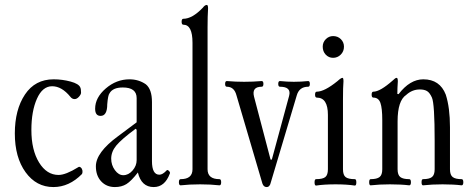

<svg xmlns="http://www.w3.org/2000/svg" viewBox="-20 -746 1911 777"><path d="M196 11Q127 11 83.5 -49Q40 -109 40 -206Q40 -302 81 -363.5Q122 -425 197 -425Q232 -425 265.5 -416Q299 -407 305 -392Q308 -386 308 -371Q308 -364 299.5 -354.5Q291 -345 282 -345Q272 -345 265 -354Q230 -397 191 -397Q152 -397 129.5 -346.5Q107 -296 107 -220Q107 -139 138 -88.5Q169 -38 217 -38Q246 -38 296 -69Q301 -73 306.5 -68.5Q312 -64 313.5 -56.5Q315 -49 312 -42Q260 11 196 11Z M445 11Q411 11 389.5 -12Q368 -35 368 -73Q368 -129 458 -195L533 -251V-349Q533 -392 477 -392Q436 -392 423 -368Q417 -361 414 -324Q414 -277 387 -277Q365 -277 365 -306Q365 -351 408 -388Q451 -425 504 -425Q541 -425 570 -405Q595 -385 595 -333V-94Q595 -39 625 -39Q638 -39 654 -56Q657 -61 664 -54Q670 -48 667 -43Q647 11 602 11Q552 11 538 -48Q511 -13 491.5 -1Q472 11 445 11ZM479 -37Q500 -37 516.5 -56Q533 -75 533 -98V-221L529 -225Q471 -182 450.5 -157Q430 -132 430 -104Q430 -78 445 -57.5Q460 -37 479 -37Z M711 4Q704 4 704 -8.5Q704 -21 711 -21Q759 -21 759 -61V-573Q759 -646 722 -646Q715 -646 715 -658Q715 -670 722 -670Q758 -670 801 -715Q809 -726 817 -726Q822 -726 822 -712Q820 -680 820 -636V-61Q820 -21 868 -21Q875 -21 875 -8.5Q875 4 868 4Q833 0 790 0Q746 0 711 4Z M1059 11Q1047 11 1042 -3L937 -360Q928 -395 898 -395Q891 -395 891 -406.5Q891 -418 898 -418Q933 -415 968 -415Q1004 -415 1039 -418Q1046 -418 1046 -406.5Q1046 -395 1039 -395Q998 -395 1008 -355L1075 -100H1080L1150 -358Q1160 -395 1113 -395Q1106 -395 1106 -406.5Q1106 -418 1113 -418Q1143 -415 1169 -415Q1198 -415 1227 -418Q1234 -418 1234 -406.5Q1234 -395 1227 -395Q1191 -395 1181 -360L1076 -8Q1072 11 1059 11Z M1286 -557Q1286 -575 1298.5 -587.5Q1311 -600 1328 -600Q1347 -600 1359.5 -587.5Q1372 -575 1372 -557Q1372 -538 1359 -525Q1346 -512 1328 -512Q1310 -512 1298 -525Q1286 -538 1286 -557ZM1259 5Q1253 5 1253 -8Q1253 -21 1259 -21Q1286 -21 1296.5 -29.5Q1307 -38 1307 -61V-281Q1307 -351 1262 -351Q1255 -351 1255 -363Q1255 -375 1262 -375Q1293 -375 1346 -418Q1360 -431 1366 -431Q1370 -431 1370 -417Q1368 -394 1368 -345V-61Q1368 -38 1378.5 -29.5Q1389 -21 1416 -21Q1422 -21 1422 -8Q1422 5 1416 5Q1383 0 1338 0Q1291 0 1259 5Z M1480 4Q1474 4 1474 -8.5Q1474 -21 1480 -21Q1505 -21 1516 -29.5Q1527 -38 1527 -61V-260Q1527 -308 1519.5 -329.5Q1512 -351 1491 -351Q1484 -351 1484 -363Q1484 -375 1491 -375Q1518 -375 1569 -420Q1580 -431 1585 -431Q1590 -431 1590 -417Q1588 -389 1588 -366L1593 -365Q1639 -425 1693 -425Q1760 -425 1784 -363Q1801 -310 1801 -231V-61Q1801 -38 1812 -29.5Q1823 -21 1848 -21Q1855 -21 1855 -8.5Q1855 4 1848 4Q1815 0 1771 0Q1728 0 1692 4Q1686 4 1686 -8.5Q1686 -21 1692 -21Q1717 -21 1728 -29.5Q1739 -38 1739 -61V-176Q1739 -326 1728 -351Q1719 -371 1708 -377.5Q1697 -384 1679 -384Q1648 -384 1624 -362Q1589 -339 1589 -255V-61Q1589 -38 1600 -29.5Q1611 -21 1636 -21Q1643 -21 1643 -8.5Q1643 4 1636 4Q1603 0 1558 0Q1515 0 1480 4Z"/></svg>

Font: Junicode Cond Light
Style: Regular
Weight: 300
Width: 3
Designer: Peter S. Baker
Version: Version 2.201